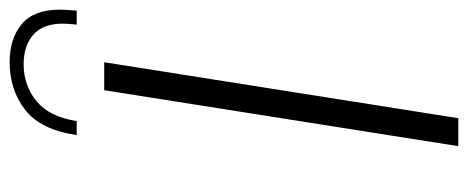

<svg xmlns="http://www.w3.org/2000/svg" viewBox="-306 -664 970 398"><g transform="rotate(-90 179.0 -465.0)"><path d="M191 -734H249L133 0H75ZM249 -930Q298 -930 328 -905Q358 -880 358 -826Q358 -817 356 -791H327Q329 -811 329 -819Q329 -861 306 -881Q283 -901 245 -901Q201 -901 168.5 -874.5Q136 -848 127 -791H98Q109 -866 150.5 -898Q192 -930 249 -930Z"/></g></svg>

Font: Exo Light
Style: Italic
Weight: 300
Italic angle: -9°
Designer: Natanael Gama
Foundry: Natanael Gama
Version: Version 1.500; ttfautohint (v1.6)